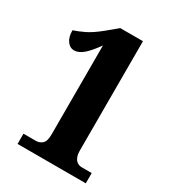

<svg xmlns="http://www.w3.org/2000/svg" viewBox="-176 -814 817 909"><g transform="rotate(30 233.0 -359.0)"><path d="M64 0V-56H132Q152 -56 166.5 -69Q181 -82 181 -119V-606Q151 -563 125 -540Q99 -517 73 -517Q51 -517 35.5 -538Q20 -559 20 -596Q45 -604 77.5 -619.5Q110 -635 153 -670L211 -718H335V-119Q335 -90 347.5 -73Q360 -56 384 -56H437V0Z"/></g></svg>

Font: Noto Serif Armenian ExtraCondensed Black
Style: Regular
Weight: 900
Width: 2
Designer: Monotype Design Team
Foundry: Monotype Imaging Inc.
Version: Version 2.008; ttfautohint (v1.8.4.7-5d5b)